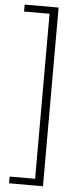

<svg xmlns="http://www.w3.org/2000/svg" viewBox="-63 -819 440 1020"><g transform="rotate(5 157.5 -308.5)"><path d="M26 168H207V-785H26V-748H162V132H26Z"/></g></svg>

Font: GenYoGothic2 TW L
Style: Regular
Weight: 300
Version: Version 2.100;PS 2.1;hotconv 16.6.51;makeotf.lib2.5.65220 DE